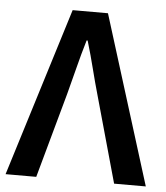

<svg xmlns="http://www.w3.org/2000/svg" viewBox="-53 -698 642 742"><g transform="rotate(5 268.0 -327.0)"><path d="M-4 0 199 -654H336L540 0H417L325 -329Q309 -385 296.5 -435Q284 -485 267 -542H263Q246 -485 233.5 -435Q221 -385 206 -329L115 0Z"/></g></svg>

Font: CV Source Sans Light
Style: Bold
Weight: 600
Designer: Paul D. Hunt
Foundry: Adobe Systems Incorporated
Version: Version 3.001